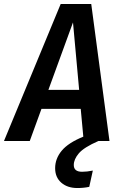

<svg xmlns="http://www.w3.org/2000/svg" viewBox="-60 -711 607 968"><path d="M312 121Q312 155 354 155Q378 155 408 149L390 231Q362 237 330 237Q280 237 249 210Q218 183 218 137Q218 89 251 49Q284 9 360 -22L347 -162H149L90 0H-40L246 -691H400L492 0H436Q363 32 337.5 62Q312 92 312 121ZM339 -258 308 -598 184 -258Z"/></svg>

Font: Fira Sans Condensed Medium
Style: Italic
Weight: 500
Width: 3
Italic angle: -8°
Designer: bBox Type GmbH & Carrois Corporate GbR & Edenspiekermann AG
Foundry: bBox Type GmbH & Carrois Corporate GbR & Edenspiekermann AG
Version: Version 4.301